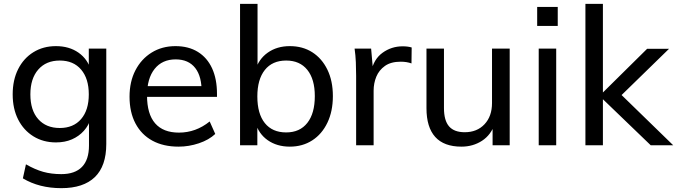

<svg xmlns="http://www.w3.org/2000/svg" viewBox="-20 -756 3523 999"><path d="M299 223Q184 223 99 172L115 99Q162 126 204.5 138Q247 150 299 150Q370 150 406.5 112.5Q443 75 443 1V-133L454 -143Q442 -104 416.5 -75.5Q391 -47 354.5 -31Q318 -15 271 -15Q205 -15 154 -46.5Q103 -78 74.5 -134Q46 -190 46 -265Q46 -340 74.5 -396.5Q103 -453 154 -484.5Q205 -516 271 -516Q340 -516 388.5 -482Q437 -448 454 -388L442 -396V-503H533V-7Q533 108 473.5 165.5Q414 223 299 223ZM291 -90Q362 -90 402 -136.5Q442 -183 442 -265Q442 -347 402 -394Q362 -441 291 -441Q220 -441 179 -394Q138 -347 138 -265Q138 -182 179 -136Q220 -90 291 -90Z M1100 -59Q1067 -28 1015 -10.5Q963 7 909 7Q830 7 773 -24Q716 -55 685 -113.5Q654 -172 654 -253Q654 -331 684.5 -390Q715 -449 769 -482.5Q823 -516 893 -516Q961 -516 1009.5 -486Q1058 -456 1083.5 -400.5Q1109 -345 1109 -268V-252H734V-308H1057L1029 -272Q1031 -357 996 -402Q961 -447 894 -447Q824 -447 784.5 -397.5Q745 -348 745 -259Q745 -163 787 -114.5Q829 -66 911 -66Q955 -66 995 -80.5Q1035 -95 1071 -124Z M1229 0V-736H1320V-376L1308 -388Q1325 -448 1373 -482Q1421 -516 1488 -516Q1555 -516 1605 -484Q1655 -452 1683.5 -393.5Q1712 -335 1712 -256Q1712 -177 1683.5 -117.5Q1655 -58 1604.5 -25.5Q1554 7 1488 7Q1421 7 1373 -26.5Q1325 -60 1308 -121L1319 -133V0ZM1469 -67Q1540 -67 1579 -116.5Q1618 -166 1618 -256Q1618 -344 1579 -392.5Q1540 -441 1469 -441Q1397 -441 1358 -392Q1319 -343 1319 -254Q1319 -164 1358 -115.5Q1397 -67 1469 -67Z M1833 0V-362Q1833 -397 1831.5 -432.5Q1830 -468 1825 -503H1911L1922 -378L1911 -382Q1924 -448 1970.5 -481.5Q2017 -515 2075 -515Q2089 -515 2100.5 -513.5Q2112 -512 2122 -509L2121 -426Q2096 -435 2065 -435Q2014 -435 1983 -413Q1952 -391 1938 -357Q1924 -323 1924 -284V0Z M2381 7Q2290 7 2244.5 -43.5Q2199 -94 2199 -193V-503H2290V-194Q2290 -129 2316.5 -98.5Q2343 -68 2398 -68Q2462 -68 2501 -109.5Q2540 -151 2540 -220V-503H2632V0H2543V-108L2555 -113Q2535 -54 2488 -23.5Q2441 7 2381 7Z M2783 0V-503H2874V0ZM2775 -720H2882V-621H2775Z M3366 0 3099 -257 3347 -502H3461L3185 -233L3189 -286L3483 0ZM3026 0V-736H3117V0Z"/></svg>

Font: Muli Medium
Style: Regular
Weight: 500
Designer: Vernon Adams
Foundry: Vernon Adams
Version: Version 2.100; ttfautohint (v1.8.1.43-b0c9)